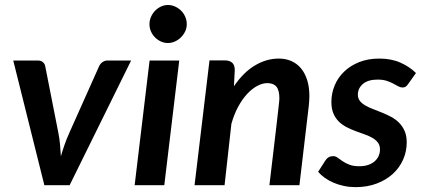

<svg xmlns="http://www.w3.org/2000/svg" viewBox="-20 -762 1732 790"><path d="M34.5 -513H135.5Q148.5 -513 156.2 -506.5Q164 -500 166 -490L220 -216Q225 -191.5 227 -167.2Q229 -143 230.5 -119Q237.5 -143 245.8 -166.8Q254 -190.5 265.5 -216L388 -490Q392.5 -500 401.8 -506.5Q411 -513 422 -513H519.5L266.5 0H162.5Z M717.5 -513 656 0H534L595.5 -513ZM748.5 -662.5Q748.5 -646.5 741.8 -632.5Q735 -618.5 724.2 -608Q713.5 -597.5 699.5 -591.2Q685.5 -585 670.5 -585Q656 -585 642.2 -591.2Q628.5 -597.5 618 -608Q607.5 -618.5 601.2 -632.5Q595 -646.5 595 -662.5Q595 -678.5 601.5 -693Q608 -707.5 618.5 -718.2Q629 -729 642.8 -735.2Q656.5 -741.5 671 -741.5Q686 -741.5 700 -735.2Q714 -729 724.8 -718.5Q735.5 -708 742 -693.5Q748.5 -679 748.5 -662.5Z M780.5 0 842 -513.5H905Q924.5 -513.5 935.2 -504Q946 -494.5 946 -473.5L942.5 -407Q981.5 -464.5 1029 -492.8Q1076.5 -521 1127 -521Q1155.5 -521 1178.8 -510.8Q1202 -500.5 1218.5 -480.8Q1235 -461 1244 -432.2Q1253 -403.5 1253 -366Q1253 -356.5 1252.2 -346.8Q1251.5 -337 1250.5 -326.5L1212 0H1088.5Q1098.5 -84.5 1105.5 -143.2Q1112.5 -202 1117 -241Q1121.5 -280 1124 -302.2Q1126.5 -324.5 1127.8 -336Q1129 -347.5 1129.2 -351.2Q1129.5 -355 1129.5 -357.5Q1129.5 -390.5 1117.5 -405.2Q1105.5 -420 1080 -420Q1059.5 -420 1037.5 -408Q1015.5 -396 995.5 -374Q975.5 -352 959 -321Q942.5 -290 932 -252L904 0Z M1659.5 -416.5Q1654 -408.5 1649 -405.2Q1644 -402 1636 -402Q1627.5 -402 1618.5 -407Q1609.5 -412 1597.8 -418.2Q1586 -424.5 1570.8 -429.5Q1555.5 -434.5 1534 -434.5Q1494.5 -434.5 1473.5 -416.8Q1452.5 -399 1452.5 -372.5Q1452.5 -357 1461.2 -346.2Q1470 -335.5 1484 -327.5Q1498 -319.5 1516 -312.8Q1534 -306 1553 -298.2Q1572 -290.5 1590 -280.8Q1608 -271 1622 -257Q1636 -243 1644.8 -223.2Q1653.5 -203.5 1653.5 -176Q1653.5 -139 1638.8 -105.5Q1624 -72 1596.5 -46.8Q1569 -21.5 1530 -6.8Q1491 8 1443 8Q1418.5 8 1395.8 3.2Q1373 -1.5 1353 -10Q1333 -18.5 1316.8 -30Q1300.5 -41.5 1289 -55L1319 -102Q1324.5 -110.5 1332.2 -115Q1340 -119.5 1350.5 -119.5Q1361 -119.5 1369.5 -113Q1378 -106.5 1389.5 -98.8Q1401 -91 1417.2 -84.5Q1433.5 -78 1459 -78Q1479.5 -78 1495.2 -83.5Q1511 -89 1521.8 -98.5Q1532.5 -108 1538 -120.5Q1543.5 -133 1543.5 -147Q1543.5 -164 1535 -175.2Q1526.5 -186.5 1512.2 -194.8Q1498 -203 1480 -209.2Q1462 -215.5 1443.2 -222.5Q1424.5 -229.5 1406.8 -238.5Q1389 -247.5 1374.8 -261.2Q1360.5 -275 1352 -294.8Q1343.5 -314.5 1343.5 -343Q1343.5 -377 1356.5 -409.2Q1369.5 -441.5 1394.8 -466.2Q1420 -491 1456.8 -506Q1493.5 -521 1541 -521Q1590 -521 1627.8 -504.2Q1665.5 -487.5 1691.5 -461.5Z"/></svg>

Font: Lato TR
Style: Bold Italic
Weight: 700
Italic angle: -12°
Designer: Lukasz Dziedzic
Foundry: tyPoland Lukasz Dziedzic
Version: Version 1.104 2013